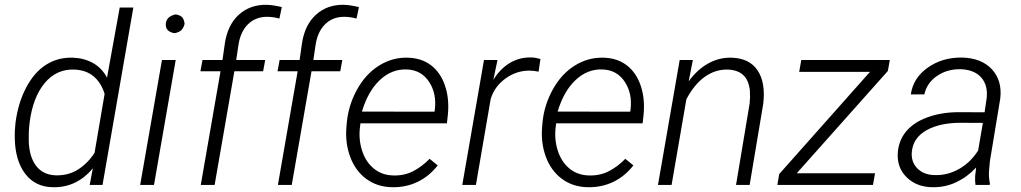

<svg xmlns="http://www.w3.org/2000/svg" viewBox="-20 -782 4319 812"><path d="M45.9 -265.6Q57.1 -348.6 91.3 -412.8Q125.5 -477.1 175 -508.3Q224.6 -539.6 286.1 -538.1Q333 -537.1 371.6 -516.4Q410.2 -495.6 432.6 -453.6L486.3 -750H543.9L413.6 0H359.4L372.6 -70.3Q303.7 12.7 201.7 9.8Q127.9 7.8 86.2 -47.6Q44.4 -103 42.5 -196.8Q41.5 -227.1 44.9 -255.4ZM104.5 -255.9Q100.6 -223.1 101.6 -186Q103.5 -119.1 132.6 -80.8Q161.6 -42.5 215.3 -40.5Q269.5 -39.1 310.5 -65.4Q351.6 -91.8 379.9 -135.7L422.4 -384.8Q408.2 -432.1 375.7 -459.2Q343.3 -486.3 293 -487.8Q218.8 -490.2 169.2 -430.9Q119.6 -371.6 105.5 -266.1Z M631.3 0H572.8L665 -528.3H723.1ZM681.2 -681.2Q683.6 -712.9 723.1 -721.2Q742.2 -717.8 750.2 -709.2Q758.3 -700.7 760.7 -681.2Q755.9 -662.6 746.6 -654.1Q737.3 -645.5 718.8 -641.6Q679.2 -647.5 681.2 -681.2Z M829.1 0 912.6 -480.5H827.6L836.4 -528.3H920.9L931.2 -600.1Q943.4 -677.7 990.5 -720.2Q1037.6 -762.7 1107.9 -761.7Q1136.2 -760.7 1171.9 -752L1161.6 -703.6Q1134.3 -710.9 1109.4 -710.9Q1060.5 -710.9 1028.6 -679.2Q996.6 -647.5 988.3 -590.8L979 -528.3H1101.6L1092.8 -480.5H971.2L887.7 0Z M1155.3 0 1238.8 -480.5H1153.8L1162.6 -528.3H1247.1L1257.3 -600.1Q1269.5 -677.7 1316.7 -720.2Q1363.8 -762.7 1434.1 -761.7Q1462.4 -760.7 1498 -752L1487.8 -703.6Q1460.4 -710.9 1435.5 -710.9Q1386.7 -710.9 1354.7 -679.2Q1322.8 -647.5 1314.5 -590.8L1305.2 -528.3H1427.7L1418.9 -480.5H1297.4L1213.9 0Z M1638.7 9.8Q1575.2 8.8 1528.8 -25.6Q1482.4 -60.1 1460.7 -119.4Q1439 -178.7 1445.3 -247.6L1446.8 -264.2Q1453.6 -337.4 1490.2 -403.6Q1526.9 -469.7 1583 -504.6Q1639.2 -539.6 1703.1 -538.1Q1762.2 -537.1 1803 -505.9Q1843.8 -474.6 1862.3 -418.9Q1880.9 -363.3 1874 -295.9L1870.1 -260.3H1504.4L1502.9 -248.5Q1495.6 -195.3 1510.7 -146.7Q1525.9 -98.1 1560.3 -69.6Q1594.7 -41 1643.1 -40Q1689.9 -38.6 1727.5 -58.1Q1765.1 -77.6 1796.9 -110.4L1831.1 -82.5Q1795.4 -36.6 1746.3 -12.9Q1697.3 10.7 1638.7 9.8ZM1700.2 -488.3Q1636.7 -490.7 1586.4 -443.4Q1536.1 -396 1510.7 -310.1L1817.4 -309.6L1818.8 -316.9Q1827.6 -386.2 1794.4 -436.3Q1761.2 -486.3 1700.2 -488.3Z M2257.8 -479Q2238.8 -482.9 2219.2 -483.4Q2163.6 -483.4 2117.2 -449.5Q2070.8 -415.5 2055.2 -363.3L1992.7 0H1935.1L2026.9 -528.3H2084L2066.4 -444.3Q2095.2 -491.2 2136 -515.6Q2176.8 -540 2225.6 -539.1Q2242.7 -539.1 2265.6 -532.2Z M2466.3 9.8Q2402.8 8.8 2356.4 -25.6Q2310.1 -60.1 2288.3 -119.4Q2266.6 -178.7 2272.9 -247.6L2274.4 -264.2Q2281.2 -337.4 2317.9 -403.6Q2354.5 -469.7 2410.6 -504.6Q2466.8 -539.6 2530.8 -538.1Q2589.8 -537.1 2630.6 -505.9Q2671.4 -474.6 2689.9 -418.9Q2708.5 -363.3 2701.7 -295.9L2697.8 -260.3H2332L2330.6 -248.5Q2323.2 -195.3 2338.4 -146.7Q2353.5 -98.1 2387.9 -69.6Q2422.4 -41 2470.7 -40Q2517.6 -38.6 2555.2 -58.1Q2592.8 -77.6 2624.5 -110.4L2658.7 -82.5Q2623 -36.6 2574 -12.9Q2524.9 10.7 2466.3 9.8ZM2527.8 -488.3Q2464.4 -490.7 2414.1 -443.4Q2363.8 -396 2338.4 -310.1L2645 -309.6L2646.5 -316.9Q2655.3 -386.2 2622.1 -436.3Q2588.9 -486.3 2527.8 -488.3Z M2910.2 -528.3 2892.6 -438Q2927.7 -486.8 2973.9 -512.9Q3020 -539.1 3072.8 -538.1Q3148.9 -536.1 3183.6 -484.9Q3218.3 -433.6 3208 -343.8L3150.4 0H3092.8L3150.4 -344.7Q3153.3 -372.6 3151.4 -398.4Q3143.1 -485.4 3056.6 -487.8Q3005.4 -488.8 2960.9 -457.3Q2916.5 -425.8 2882.8 -362.3L2820.3 0H2762.7L2854.5 -528.3Z M3349.6 -49.3H3680.7L3671.9 0H3267.6L3275.4 -45.9L3659.2 -478H3359.9L3368.7 -528.3H3743.2L3734.9 -481.9Z M4105.5 0Q4103 -18.6 4104 -37.1L4108.4 -73.7Q4071.8 -34.2 4024.7 -11.7Q3977.5 10.7 3922.9 9.8Q3856 8.8 3814.2 -32.5Q3772.5 -73.7 3776.9 -136.2Q3780.8 -188.5 3812.7 -226.8Q3844.7 -265.1 3903.8 -286.4Q3962.9 -307.6 4036.1 -307.6L4144 -307.1L4152.8 -367.7Q4158.7 -421.9 4129.4 -454.6Q4100.1 -487.3 4043 -489.3Q3985.4 -490.2 3942.6 -460.7Q3899.9 -431.2 3889.2 -382.8H3832Q3841.8 -452.1 3903.3 -495.8Q3964.8 -539.6 4048.8 -538.6Q4130.4 -536.6 4174.6 -489.3Q4218.8 -441.9 4210.4 -366.2L4166.5 -100.6L4162.6 -58.1Q4161.1 -31.7 4166.5 -5.9L4165.5 0ZM3932.6 -41.5Q3986.3 -39.6 4035.4 -67.1Q4084.5 -94.7 4116.7 -145.5L4136.7 -262.2L4043.5 -262.7Q3954.6 -262.7 3898.4 -231.2Q3842.3 -199.7 3836.4 -141.1Q3832 -98.1 3859.1 -70.3Q3886.2 -42.5 3932.6 -41.5Z"/></svg>

Font: Roboto Light
Style: Italic
Weight: 300
Italic angle: -12°
Designer: Google
Version: Version 2.134; 2016; ttfautohint (v1.6)